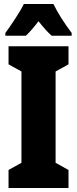

<svg xmlns="http://www.w3.org/2000/svg" viewBox="-20 -947 390 967"><path d="M100 -927Q88 -901 57 -853.5Q26 -806 7 -781V-767H110Q133 -787 174 -840Q212 -792 240 -767H341V-781Q281 -861 249 -927ZM325 -91 260 -127V-587L325 -623V-714H23V-623L88 -587V-127L23 -91V0H325Z"/></svg>

Font: Noto Sans Display Condensed Black
Style: Regular
Weight: 900
Width: 3
Designer: Monotype Design team
Foundry: Monotype Imaging Inc.
Version: 1.000